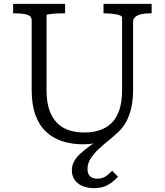

<svg xmlns="http://www.w3.org/2000/svg" viewBox="-20 -730 853 994"><path d="M532 -35 529 -5Q503 6 472.5 11.5Q442 17 409 17Q352 17 303.5 1.5Q255 -14 219 -47.5Q183 -81 163.5 -134.5Q144 -188 144 -264V-625Q144 -647 120 -654Q96 -661 59 -661H48V-710H317V-661H308Q294 -661 278.5 -660.5Q263 -660 250 -658.5Q237 -657 229 -655.5Q221 -654 221 -651V-264Q221 -201 236 -159Q251 -117 277.5 -91.5Q304 -66 339.5 -55Q375 -44 418 -44Q459 -44 494.5 -55.5Q530 -67 556.5 -92Q583 -117 597.5 -159.5Q612 -202 612 -264V-640Q612 -645 604 -649Q596 -653 583 -655.5Q570 -658 554.5 -659.5Q539 -661 525 -661H516V-710H765V-661H754Q730 -661 710.5 -656.5Q691 -652 680 -642Q669 -632 669 -615V-264Q669 -214 660 -173.5Q651 -133 634.5 -102Q618 -71 594 -48Q572 -27 544 -4.5Q516 18 491 41.5Q466 65 449.5 90.5Q433 116 433 145Q433 170 446.5 182.5Q460 195 483 195Q511 195 529.5 181.5Q548 168 561 154L591 185Q568 210 539 227Q510 244 466 244Q434 244 408 233.5Q382 223 367 202Q352 181 352 152Q352 127 363 106.5Q374 86 396 65.5Q418 45 451.5 21Q485 -3 532 -35Z"/></svg>

Font: Roboto Serif 20pt Light
Style: Regular
Weight: 300
Version: Version 1.008